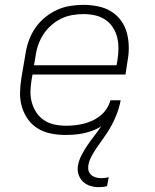

<svg xmlns="http://www.w3.org/2000/svg" viewBox="-20 -548 640 791"><path d="M387 223Q368 223 351 217.5Q334 212 321.5 200Q309 188 303.5 170.5Q298 153 301 135Q305 112 316 91Q327 70 340.5 50Q354 30 369 11Q384 -8 397 -28Q381 -17 362 -10Q343 -3 324.5 1Q306 5 286.5 6.5Q267 8 249 8Q218 8 189 2Q160 -4 136 -18.5Q112 -33 95.5 -56Q79 -79 70.5 -107Q62 -135 62.5 -165Q63 -195 68 -226L85 -326Q89 -353 98.5 -380Q108 -407 124.5 -431.5Q141 -456 164.5 -475.5Q188 -495 214.5 -507Q241 -519 268.5 -523.5Q296 -528 324 -528Q354 -528 383.5 -522Q413 -516 437 -501.5Q461 -487 478 -464Q495 -441 502.5 -413Q510 -385 510.5 -355Q511 -325 505 -294L497 -241H114L110 -219Q106 -195 105.5 -171Q105 -147 111.5 -124.5Q118 -102 130.5 -83.5Q143 -65 162 -52.5Q181 -40 204.5 -35Q228 -30 253 -30Q271 -30 289 -32Q307 -34 325 -38.5Q343 -43 360.5 -51Q378 -59 393.5 -71.5Q409 -84 419.5 -100.5Q430 -117 435 -135H477Q474 -117 468.5 -99.5Q463 -82 455.5 -64.5Q448 -47 439 -30.5Q430 -14 419.5 2Q409 18 397.5 33.5Q386 49 375.5 65Q365 81 356 98Q347 115 344 133Q342 145 345 155.5Q348 166 356 173Q364 180 375 183Q386 186 397 186Q405 186 412.5 185Q420 184 428 182L421 219Q413 221 404.5 222Q396 223 387 223ZM120 -279H460L464 -301Q468 -325 468 -349Q468 -373 462.5 -395Q457 -417 444.5 -436Q432 -455 413 -467.5Q394 -480 371 -485Q348 -490 324 -490Q301 -490 278 -486Q255 -482 233 -471.5Q211 -461 192 -444.5Q173 -428 159.5 -407.5Q146 -387 138 -364.5Q130 -342 127 -319Z"/></svg>

Font: Iosevka XLt Ex Obl
Style: Regular
Weight: 200
Width: 7
Italic angle: -9°
Monospace: yes
Designer: Belleve Invis
Foundry: Belleve Invis
Version: Version 32.5.0; ttfautohint (v1.8.4)